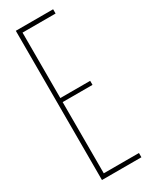

<svg xmlns="http://www.w3.org/2000/svg" viewBox="-186 -740 612 780"><g transform="rotate(-30 119.5 -350.0)"><path d="M43 0V-700H218V-680H63V-373H203V-354H63V-20H228V0Z"/></g></svg>

Font: Georama ExtraCondensed Thin
Style: Regular
Weight: 100
Width: 2
Designer: Jean-Baptiste Levee
Foundry: Production Type
Version: Version 1.001